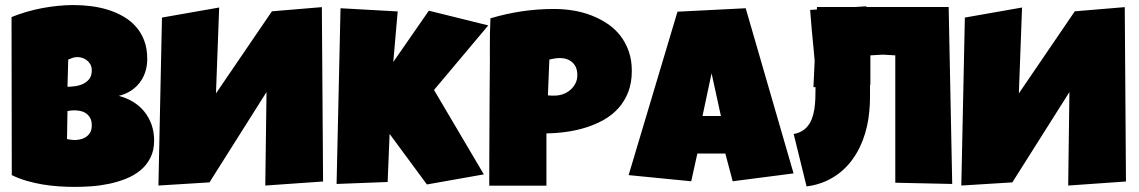

<svg xmlns="http://www.w3.org/2000/svg" viewBox="-20 -732 4533 764"><path d="M593.3 -173.8Q593.3 -133.3 578.4 -104Q563.5 -74.7 538.6 -54.2Q513.7 -33.7 481.2 -20.8Q448.7 -7.8 413.6 -0.5Q378.4 6.8 343 9.3Q307.6 11.7 276.9 11.7Q246.6 11.7 214.1 9.5Q181.6 7.3 149.4 2Q117.2 -3.4 85.9 -12.5Q54.7 -21.5 26.9 -35.2L25.9 -664.1Q53.2 -675.3 84 -684.3Q114.7 -693.4 146.7 -699.5Q178.7 -705.6 210.4 -708.7Q242.2 -711.9 272 -711.9Q306.6 -711.9 342 -707.5Q377.4 -703.1 410.2 -692.9Q442.9 -682.6 471.2 -666.3Q499.5 -649.9 520.8 -626Q542 -602.1 554 -570.3Q565.9 -538.6 565.9 -497.1Q565.9 -469.7 558.1 -445.8Q550.3 -421.9 535.6 -402.8Q521 -383.8 500 -370.4Q479 -356.9 452.6 -350.6Q484.4 -342.3 510.5 -326.2Q536.6 -310.1 554.9 -287.1Q573.2 -264.2 583.3 -235.4Q593.3 -206.5 593.3 -173.8ZM345.2 -452.1Q345.2 -466.3 339.4 -476.3Q333.5 -486.3 325 -492.7Q316.4 -499 306.4 -502Q296.4 -504.9 288.6 -504.9Q278.8 -504.9 269.5 -502Q260.3 -499 251.5 -495.1L248.5 -386.7Q259.8 -386.7 276.4 -388.7Q293 -390.6 308.3 -397.2Q323.7 -403.8 334.5 -416.7Q345.2 -429.7 345.2 -452.1ZM275.9 -293Q261.7 -293 248.5 -290L246.6 -178.7Q253.9 -177.2 261 -176Q268.1 -174.8 274.9 -174.8Q285.2 -174.8 297.4 -177Q309.6 -179.2 320.3 -185.8Q331.1 -192.4 338.1 -203.6Q345.2 -214.8 345.2 -233.4Q345.2 -252 338.1 -263.7Q331.1 -275.4 320.8 -282Q310.5 -288.6 298.3 -290.8Q286.1 -293 275.9 -293Z M1035.6 6.3 1040.5 -365.7 813.5 -6.3 610.4 6.3 624.5 -662.1 852.1 -702.1 839.4 -360.4 1062 -687 1260.7 -703.6 1265.6 -9.8Z M1922.9 -630.9 1707 -374 1905.3 -38.1 1678.7 2 1530.3 -199.2 1522.5 -7.8 1319.3 0 1335 -699.2 1562.5 -686.5 1544.9 -485.4 1686.5 -689.5Z M2494.1 -450.2Q2494.1 -402.8 2480 -366.2Q2465.8 -329.6 2441.2 -302Q2416.5 -274.4 2383.3 -255.6Q2350.1 -236.8 2312.3 -224.9Q2274.4 -212.9 2233.9 -207.3Q2193.4 -201.7 2154.3 -201.2V6.8H1926.8Q1926.8 -48.8 1927 -101.6Q1927.2 -154.3 1927.5 -206.3Q1927.7 -258.3 1928 -311Q1928.2 -363.8 1928.7 -419.9Q1929.7 -479.5 1929.2 -539.1Q1928.7 -598.6 1931.6 -659.2Q1994.1 -677.7 2056.6 -687Q2119.1 -696.3 2185.5 -696.3Q2223.1 -696.3 2260.7 -690.2Q2298.3 -684.1 2332.8 -670.9Q2367.2 -657.7 2396.7 -637.9Q2426.3 -618.2 2447.8 -590.8Q2469.2 -563.5 2481.7 -528.3Q2494.1 -493.2 2494.1 -450.2ZM2277.3 -433.6Q2277.3 -465.3 2258.1 -483.2Q2238.8 -501 2208 -501Q2197.8 -501 2186.8 -499.3Q2175.8 -497.6 2166 -495.1L2160.2 -352.5Q2167 -351.6 2173.3 -351.6Q2179.7 -351.6 2186.5 -351.6Q2204.1 -351.6 2220.5 -357.4Q2236.8 -363.3 2249.5 -374.3Q2262.2 -385.3 2269.8 -400.1Q2277.3 -415 2277.3 -433.6Z M3137.7 -42 2895.5 -10.7 2866.2 -121.1H2754.9L2730.5 -10.7L2481.4 -35.2L2675.8 -685.5L2947.3 -699.2ZM2848.6 -270.5 2811.5 -440.4 2775.4 -270.5Z M3441.9 -398.9V-345.2Q3441.9 -316.9 3439 -288.1Q3433.6 -227.1 3412.6 -172.6Q3391.6 -118.2 3355.7 -77.1Q3319.8 -36.1 3268.6 -12.2Q3232.4 4.4 3189.5 9.8L3138.2 -198.7Q3150.4 -200.7 3160.2 -205.1Q3178.7 -212.9 3190.9 -226.6Q3203.1 -240.2 3210.2 -258.5Q3217.3 -276.9 3220.5 -297.6Q3223.6 -318.4 3224.4 -340.3Q3225.1 -362.3 3225.1 -383.8V-385.3H3216.8L3221.7 -489.7Q3219.7 -514.2 3217.3 -538.6Q3209.5 -615.2 3203.6 -692.4L3230.5 -694.3L3231 -704.1H3382.3L3427.2 -707Q3427.2 -705.6 3427.7 -704.1H3754.9L3769 0L3542.5 -4.9V-511.7L3493.2 -514.6L3443.4 -511.7V-390.1Z M4230.5 6.3 4235.4 -365.7 4008.3 -6.3 3805.2 6.3 3819.3 -662.1 4046.9 -702.1 4034.2 -360.4 4256.8 -687 4455.6 -703.6 4460.4 -9.8Z"/></svg>

Font: Luckiest Guy RUS-BEL-UKR
Style: Regular
Weight: 400
Designer: Astigmatic (AOETI)
Foundry: Astigmatic (AOETI)
Version: Version 1.00 March 11, 2019, initial release